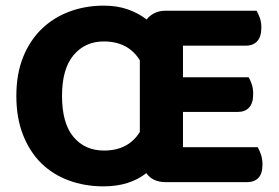

<svg xmlns="http://www.w3.org/2000/svg" viewBox="-20 -644 991 681"><path d="M568 2Q521 2 499 -30Q470 -7 432 5Q394 17 347 17Q281 17 224 -4Q167 -25 126 -65.5Q85 -106 61.5 -166Q38 -226 38 -304Q38 -382 62 -441.5Q86 -501 128 -541.5Q170 -582 226.5 -603Q283 -624 348 -624Q395 -624 432.5 -611Q470 -598 500 -575Q511 -589 528 -597.5Q545 -606 568 -606H890Q896 -596 901.5 -581Q907 -566 907 -547Q907 -514 892.5 -498Q878 -482 852 -482H629V-370H862Q868 -360 873 -345Q878 -330 878 -311Q878 -278 863.5 -262.5Q849 -247 824 -247H629V-122H894Q900 -112 905.5 -96Q911 -80 911 -61Q911 -28 896.5 -13Q882 2 856 2ZM476 -430Q435 -497 348 -497Q282 -497 241 -448.5Q200 -400 200 -304Q200 -207 240.5 -158.5Q281 -110 349 -110Q435 -110 476 -176Z"/></svg>

Font: Baloo Thambi 2
Style: Bold
Weight: 700
Designer: Aadarsh Rajan and Ek Type
Foundry: Ek Type
Version: Version 1.640;hotconv 1.0.111;makeotfexe 2.5.65597; ttfautoh